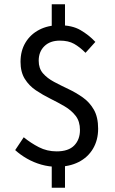

<svg xmlns="http://www.w3.org/2000/svg" viewBox="-20 -768 539 898"><path d="M245 12Q209 12 173.5 2Q138 -8 106.5 -26Q75 -44 51 -66L91 -126Q124 -99 162 -79.5Q200 -60 245 -60Q300 -60 327 -87.5Q354 -115 354 -160Q354 -200 334 -226Q314 -252 282.5 -270.5Q251 -289 215.5 -306.5Q180 -324 148 -345.5Q116 -367 96 -399Q76 -431 76 -479Q76 -530 99 -568.5Q122 -607 163 -628.5Q204 -650 257 -650Q317 -650 356 -627.5Q395 -605 426 -572L380 -521Q353 -548 326.5 -563Q300 -578 260 -578Q214 -578 187.5 -552Q161 -526 161 -484Q161 -448 181 -425Q201 -402 233 -385Q265 -368 300 -351.5Q335 -335 367 -312.5Q399 -290 419 -255Q439 -220 439 -166Q439 -113 415 -72.5Q391 -32 347.5 -10Q304 12 245 12ZM222 110V-19H284V110ZM222 -618V-748H284V-618Z"/></svg>

Font: Assistant Medium
Style: Regular
Weight: 500
Designer: Hebrew By Ben Nathan, Latin by Paul Hunt
Version: Version 3.000